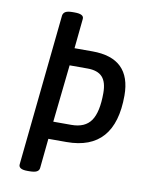

<svg xmlns="http://www.w3.org/2000/svg" viewBox="-81 -761 641 823"><g transform="rotate(10 240.0 -350.0)"><path d="M95 2Q55 2 58 -21L126 -680Q128 -691 137.5 -696.5Q147 -702 169 -702H177Q219 -702 216 -680L203 -551H281Q449 -551 449 -388Q449 -149 239 -149H160L147 -20Q146 -9 136 -3.5Q126 2 103 2ZM273 -475H195L168 -225H247Q306 -225 332 -262.5Q358 -300 358 -383Q358 -431 337.5 -453Q317 -475 273 -475Z"/></g></svg>

Font: Asap Condensed Condensed Regular
Style: Italic
Weight: 400
Width: 3
Italic angle: -6°
Designer: Pablo Cosgaya
Foundry: Omnibus-Type
Version: Version 3.001; ttfautohint (v1.8.4.7-5d5b)